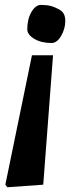

<svg xmlns="http://www.w3.org/2000/svg" viewBox="-20 -561 348 804"><path d="M161.1 212.4 10.7 223.1 2.4 212.4 113.8 -329.6H202.1ZM195.8 -380.9Q152.8 -380.9 123.5 -398.4Q94.2 -416 94.2 -438.5Q94.2 -481 111.6 -510.7Q128.9 -540.5 151.9 -540.5Q174.8 -540.5 192.9 -535.9Q210.9 -531.2 232.2 -518.6Q253.4 -505.9 253.4 -473.1Q253.4 -440.9 236.1 -410.9Q218.8 -380.9 195.8 -380.9Z"/></svg>

Font: NoticiaText-BoldItalic
Style: Bold Italic
Weight: 700
Italic angle: -8°
Designer: JM Sole
Foundry: JM Sole
Version: Version 1.003